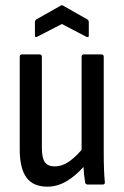

<svg xmlns="http://www.w3.org/2000/svg" viewBox="-20 -692 464 720"><path d="M158 8Q104 8 79 -26.5Q54 -61 54 -132V-479Q54 -488 63 -488H128Q137 -488 137 -479V-138Q137 -99 148.5 -83.5Q160 -68 185 -68Q211 -68 235 -83.5Q259 -99 286 -130V-479Q286 -488 295 -488H360Q369 -488 369 -479V-122Q369 -85 370 -58Q371 -31 373 -11Q375 0 365 0H309Q300 0 299 -9Q295 -35 293 -66Q262 -31 228 -11.5Q194 8 158 8ZM121 -555Q111 -549 111 -559V-608Q111 -616 116 -619L206 -670Q212 -675 218 -670L308 -619Q313 -616 313 -608V-559Q313 -549 302 -555L212 -602Z"/></svg>

Font: Sofia Sans Condensed Medium
Style: Regular
Weight: 500
Designer: Botio Nikoltchev, Ani Petrova
Foundry: lettersoup
Version: Version 4.101; ttfautohint (v1.8.4.7-5d5b)